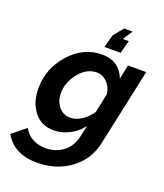

<svg xmlns="http://www.w3.org/2000/svg" viewBox="-218 -838 998 1171"><g transform="rotate(20 280.5 -252.5)"><path d="M438 -728 397 -665H436L413 -581H308L331 -665L383 -728ZM-50 114 38 43Q82 122 183 122Q246 122 295 85Q344 48 359 -25L373 -91Q340 -47 290.5 -22Q241 3 190 3Q109 3 62.5 -56.5Q16 -116 16 -206Q16 -337 104.5 -435Q193 -533 312 -533Q423 -533 463 -432L482 -524H600L493 -25Q469 89 377.5 156Q286 223 162 223Q12 223 -50 114ZM395 -192 421 -317Q414 -362 385.5 -390.5Q357 -419 318 -419Q254 -419 204.5 -358Q155 -297 155 -226Q155 -174 184 -139Q213 -104 259 -104Q297 -104 334.5 -129.5Q372 -155 395 -192Z"/></g></svg>

Font: Raleway-v4020
Style: Bold Italic
Weight: 700
Italic angle: -12°
Designer: Matt McInerney, Pablo Impallari, Rodrigo Fuenzalida
Foundry: Matt McInerney, Pablo Impallari, Rodrigo Fuenzalida
Version: Version 4.020;PS 004.020;hotconv 1.0.88;makeotf.lib2.5.64775